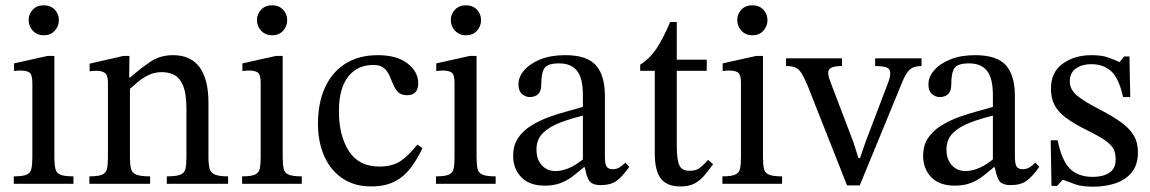

<svg xmlns="http://www.w3.org/2000/svg" viewBox="-20 -693 4338 724"><path d="M257 0H32V-28Q66 -28 80.5 -34.5Q95 -41 98.5 -57Q102 -73 102 -101V-380Q102 -412 91 -419.5Q80 -427 58 -427Q48 -427 40.5 -426Q33 -425 33 -425V-454L159 -482H185V-101Q185 -72 189 -56Q193 -40 208.5 -34Q224 -28 257 -28ZM145 -560Q120 -560 104 -577Q88 -594 88 -617Q88 -640 103.5 -656.5Q119 -673 145 -673Q171 -673 186.5 -656.5Q202 -640 202 -617Q202 -594 186.5 -577Q171 -560 145 -560Z M840 0H609V-28Q645 -28 660.5 -34.5Q676 -41 679.5 -57Q683 -73 683 -101V-282Q683 -342 669.5 -372Q656 -402 635 -411.5Q614 -421 591 -421Q562 -421 539 -409.5Q516 -398 497.5 -382Q479 -366 463 -352L456 -401H471Q512 -437 548.5 -461Q585 -485 632 -485Q700 -485 733 -439Q766 -393 766 -307V-101Q766 -73 770.5 -57Q775 -41 791 -34.5Q807 -28 840 -28ZM546 0H317V-28Q351 -28 365.5 -34.5Q380 -41 383.5 -57Q387 -73 387 -101V-382Q387 -409 376 -417.5Q365 -426 345 -426Q332 -426 325 -425Q318 -424 318 -424V-453L445 -482H468L467 -390L470 -369V-101Q470 -73 474 -57Q478 -41 494 -34.5Q510 -28 546 -28Z M1118 0H893V-28Q927 -28 941.5 -34.5Q956 -41 959.5 -57Q963 -73 963 -101V-380Q963 -412 952 -419.5Q941 -427 919 -427Q909 -427 901.5 -426Q894 -425 894 -425V-454L1020 -482H1046V-101Q1046 -72 1050 -56Q1054 -40 1069.5 -34Q1085 -28 1118 -28ZM1006 -560Q981 -560 965 -577Q949 -594 949 -617Q949 -640 964.5 -656.5Q980 -673 1006 -673Q1032 -673 1047.5 -656.5Q1063 -640 1063 -617Q1063 -594 1047.5 -577Q1032 -560 1006 -560Z M1554 -148 1573 -134Q1554 -94 1529.5 -61Q1505 -28 1469 -9Q1433 10 1379 10Q1317 10 1272 -20Q1227 -50 1203 -103.5Q1179 -157 1179 -226Q1179 -305 1205.5 -363Q1232 -421 1282.5 -453Q1333 -485 1405 -485Q1476 -485 1516.5 -454Q1557 -423 1557 -379Q1557 -357 1546.5 -345.5Q1536 -334 1515 -334Q1493 -334 1481.5 -345.5Q1470 -357 1463 -374Q1456 -391 1448.5 -408Q1441 -425 1427.5 -436.5Q1414 -448 1388 -448Q1327 -448 1292.5 -403.5Q1258 -359 1258 -273Q1258 -182 1295.5 -123.5Q1333 -65 1410 -65Q1459 -65 1489.5 -85Q1520 -105 1554 -148Z M1849 0H1624V-28Q1658 -28 1672.5 -34.5Q1687 -41 1690.5 -57Q1694 -73 1694 -101V-380Q1694 -412 1683 -419.5Q1672 -427 1650 -427Q1640 -427 1632.5 -426Q1625 -425 1625 -425V-454L1751 -482H1777V-101Q1777 -72 1781 -56Q1785 -40 1800.5 -34Q1816 -28 1849 -28ZM1737 -560Q1712 -560 1696 -577Q1680 -594 1680 -617Q1680 -640 1695.5 -656.5Q1711 -673 1737 -673Q1763 -673 1778.5 -656.5Q1794 -640 1794 -617Q1794 -594 1778.5 -577Q1763 -560 1737 -560Z M2034 7Q1976 7 1945.5 -25Q1915 -57 1915 -105Q1915 -145 1933.5 -172.5Q1952 -200 1982.5 -219Q2013 -238 2048.5 -251Q2084 -264 2118 -273Q2152 -282 2178 -290V-334Q2178 -399 2155.5 -426.5Q2133 -454 2088 -454Q2045 -454 2033 -436Q2021 -418 2021 -373Q2021 -350 2009.5 -338.5Q1998 -327 1977 -327Q1962 -327 1948.5 -338.5Q1935 -350 1935 -375Q1935 -403 1956.5 -428Q1978 -453 2017.5 -469Q2057 -485 2111 -485Q2193 -485 2227 -447Q2261 -409 2261 -331V-104Q2261 -73 2268 -64Q2275 -55 2291 -55Q2305 -55 2316.5 -62Q2328 -69 2338 -80L2353 -64Q2328 -28 2305.5 -11.5Q2283 5 2245 5Q2210 5 2199.5 -15Q2189 -35 2184 -72L2178 -84V-257Q2133 -246 2093 -231Q2053 -216 2028 -192Q2003 -168 2003 -129Q2003 -92 2023 -70Q2043 -48 2075 -48Q2101 -48 2129.5 -61Q2158 -74 2185 -98L2193 -62H2181Q2158 -42 2136.5 -26Q2115 -10 2090.5 -1.5Q2066 7 2034 7Z M2650 -90 2669 -74Q2650 -47 2633.5 -28.5Q2617 -10 2597 0Q2577 10 2545 10Q2495 10 2472 -19.5Q2449 -49 2449 -116V-426H2394V-449Q2429 -471 2454.5 -508.5Q2480 -546 2507 -610H2532V-468H2645V-426H2532V-144Q2532 -91 2541.5 -70Q2551 -49 2580 -49Q2604 -49 2617.5 -59Q2631 -69 2650 -90Z M2929 0H2704V-28Q2738 -28 2752.5 -34.5Q2767 -41 2770.5 -57Q2774 -73 2774 -101V-380Q2774 -412 2763 -419.5Q2752 -427 2730 -427Q2720 -427 2712.5 -426Q2705 -425 2705 -425V-454L2831 -482H2857V-101Q2857 -72 2861 -56Q2865 -40 2880.5 -34Q2896 -28 2929 -28ZM2817 -560Q2792 -560 2776 -577Q2760 -594 2760 -617Q2760 -640 2775.5 -656.5Q2791 -673 2817 -673Q2843 -673 2858.5 -656.5Q2874 -640 2874 -617Q2874 -594 2858.5 -577Q2843 -560 2817 -560Z M3222 6H3174L3025 -371Q3012 -402 3002 -417.5Q2992 -433 2979 -438.5Q2966 -444 2944 -444V-473H3155V-444Q3126 -444 3114.5 -437.5Q3103 -431 3103 -419Q3103 -409 3106 -400Q3109 -391 3113 -380L3198 -157L3217 -97H3223L3244 -158L3330 -384Q3331 -388 3334 -396.5Q3337 -405 3337 -417Q3337 -434 3322 -439Q3307 -444 3280 -444V-473H3455V-444Q3426 -444 3410.5 -430.5Q3395 -417 3380 -378Z M3580 7Q3522 7 3491.5 -25Q3461 -57 3461 -105Q3461 -145 3479.5 -172.5Q3498 -200 3528.5 -219Q3559 -238 3594.5 -251Q3630 -264 3664 -273Q3698 -282 3724 -290V-334Q3724 -399 3701.5 -426.5Q3679 -454 3634 -454Q3591 -454 3579 -436Q3567 -418 3567 -373Q3567 -350 3555.5 -338.5Q3544 -327 3523 -327Q3508 -327 3494.5 -338.5Q3481 -350 3481 -375Q3481 -403 3502.5 -428Q3524 -453 3563.5 -469Q3603 -485 3657 -485Q3739 -485 3773 -447Q3807 -409 3807 -331V-104Q3807 -73 3814 -64Q3821 -55 3837 -55Q3851 -55 3862.5 -62Q3874 -69 3884 -80L3899 -64Q3874 -28 3851.5 -11.5Q3829 5 3791 5Q3756 5 3745.5 -15Q3735 -35 3730 -72L3724 -84V-257Q3679 -246 3639 -231Q3599 -216 3574 -192Q3549 -168 3549 -129Q3549 -92 3569 -70Q3589 -48 3621 -48Q3647 -48 3675.5 -61Q3704 -74 3731 -98L3739 -62H3727Q3704 -42 3682.5 -26Q3661 -10 3636.5 -1.5Q3612 7 3580 7Z M3945 8 3942 -164H3968Q3984 -87 4015 -56.5Q4046 -26 4101 -26Q4139 -26 4163 -41.5Q4187 -57 4187 -92Q4187 -116 4178.5 -132Q4170 -148 4146 -164.5Q4122 -181 4075 -204Q4029 -227 4000 -248.5Q3971 -270 3957 -296Q3943 -322 3943 -359Q3943 -421 3987.5 -453Q4032 -485 4096 -485Q4134 -485 4158 -476.5Q4182 -468 4201 -459H4202L4219 -480H4239L4242 -327H4215Q4199 -398 4170 -424.5Q4141 -451 4095 -451Q4061 -451 4037.5 -435Q4014 -419 4014 -385Q4014 -356 4041 -333Q4068 -310 4131 -278Q4177 -254 4208 -231.5Q4239 -209 4255 -182.5Q4271 -156 4271 -119Q4271 -72 4248 -43.5Q4225 -15 4186.5 -2Q4148 11 4103 11Q4060 11 4034.5 2Q4009 -7 3989 -15H3987L3966 8Z"/></svg>

Font: STIX Two Text
Style: Regular
Weight: 400
Designer: Ross Mills, John Hudson & Paul Hanslow, Tiro Typeworks Ltd; with prior portions MicroPress Inc., and Coen Hoffman.
Foundry: Tiro Typeworks Ltd
Version: Version 2.13 b171